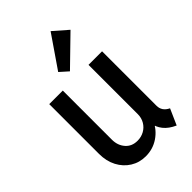

<svg xmlns="http://www.w3.org/2000/svg" viewBox="-235 -879 979 979"><g transform="rotate(-45 254.5 -389.5)"><path d="M216.8 7.8Q171.4 7.8 135 -14.9Q98.6 -37.6 77.6 -77.6Q56.6 -117.7 56.6 -169.9V-528.8H154.3V-174.3Q154.3 -133.8 178.2 -106Q202.1 -78.1 243.2 -78.1Q270 -78.1 292 -90.3Q314 -102.5 326.9 -124.3Q339.8 -146 339.8 -173.3V-528.8H437.5V-136.2Q437.5 -116.7 447.3 -102.3Q457 -87.9 477.1 -78.1L439 7.8Q399.4 -9.8 378.4 -36.4Q357.4 -63 355.5 -91.3L375.5 -69.3H336.9L370.6 -92.3Q351.1 -47.9 309.8 -20Q268.6 7.8 216.8 7.8ZM249.5 -572.3 204.6 -612.3 324.7 -787.1 401.4 -720.2Z"/></g></svg>

Font: Reddit Sans Condensed Medium
Style: Regular
Weight: 500
Designer: Stephen Hutchings
Foundry: Reddit
Version: Version 1.014